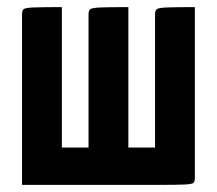

<svg xmlns="http://www.w3.org/2000/svg" viewBox="-20 -520 610 540"><path d="M42 0V-480Q42 -490 46.2 -494Q50.5 -498 73.7 -499Q97 -500 154 -500V-105H229V-480Q229 -490 233.8 -494Q238.5 -498 262.2 -499Q286 -500 341 -500V-105H416V-480Q416 -490 420.8 -494Q425.5 -498 449.2 -499Q473 -500 528 -500V-20Q528 -10 524.5 -6Q521 -2 498.5 -1Q476 0 419 0Z"/></svg>

Font: Yanone Kaffeesatz ExtraLight
Style: Regular
Weight: 200
Designer: Yanone (Cyrillic: Daniel Pouzeot, Huerta Tipografica, and Cyreal)
Foundry: Yanone
Version: Version 2.003